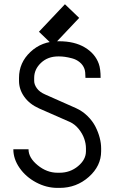

<svg xmlns="http://www.w3.org/2000/svg" viewBox="-20 -895 565 927"><path d="M236.8 -675.8 168 -741.7 293.5 -874.5 362.3 -808.6ZM257.8 -61H267.6Q318.8 -61 356.9 -92.8Q395 -124.5 395 -164.6V-179.2Q395 -201.2 386.7 -225.3Q378.4 -249.5 359.9 -272.5Q341.3 -295.4 316.4 -306.6L168.5 -371.6Q122.6 -392.1 97.2 -427.7Q71.8 -463.4 71.8 -504.4V-519Q71.8 -592.3 126.7 -644Q181.6 -695.8 261.2 -695.8H265.1Q339.8 -695.8 389.6 -666Q439.5 -636.2 457 -586.9Q465.8 -562.5 465.8 -519H392.6Q392.6 -549.3 387.7 -562.5Q380.9 -581.5 364.7 -594.7Q348.6 -607.9 328.1 -613.3Q307.6 -618.7 293.2 -620.6Q278.8 -622.6 265.1 -622.6H261.2Q210.9 -622.6 178 -591.6Q145 -560.5 145 -519V-504.4Q145 -486.8 158 -468.8Q170.9 -450.7 197.8 -439L346.7 -373Q377.9 -358.9 402.3 -335Q426.8 -311 440.7 -283.7Q454.6 -256.3 461.4 -229.7Q468.3 -203.1 468.3 -179.2V-164.6Q468.3 -93.8 408.7 -40.8Q349.1 12.2 267.6 12.2H257.8Q204.1 12.2 154.3 -14.4Q104.5 -41 74.5 -84.2Q44.4 -127.4 44.4 -174.3H117.7Q117.7 -133.3 161.9 -97.2Q206.1 -61 257.8 -61Z"/></svg>

Font: Anka/Coder Condensed
Style: Regular
Weight: 400
Width: 4
Monospace: yes
Version: Version 1.100